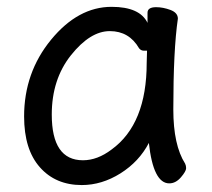

<svg xmlns="http://www.w3.org/2000/svg" viewBox="-20 -512 615 556"><path d="M220.2 -47.9Q262.2 -47.9 303.2 -79.1Q404.8 -152.8 404.8 -330.1L405.8 -365.2H397Q388.2 -365.2 382.8 -372.1Q354 -421.9 297.9 -421.9Q241.2 -421.9 185.5 -352.1Q129.9 -282.2 129.9 -180.2Q129.9 -47.9 220.2 -47.9ZM216.8 23.9Q141.1 23.9 95.5 -27.6Q49.8 -79.1 49.8 -174.8Q49.8 -301.8 127.9 -397Q206.1 -492.2 303.2 -492.2Q384.8 -492.2 407.2 -445.8V-475.1Q407.2 -491.2 432.1 -491.2Q452.1 -491.2 473.6 -483.2Q495.1 -475.1 495.1 -458Q481.9 -368.2 481.9 -194.8Q481.9 -91.8 516.1 -38.1Q519 -32.2 519 -24.9Q519 -16.1 503.9 1.5Q488.8 19 470.2 19Q423.8 19 411.1 -98.1Q382.8 -43.9 328.9 -10Q274.9 23.9 216.8 23.9Z"/></svg>

Font: LXGW WenKai Screen
Style: Regular
Weight: 400
Designer: LXGW / Fontworks Inc.
Foundry: LXGW / Fontworks Inc.
Version: Version 1.510;January 18,2025